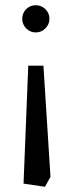

<svg xmlns="http://www.w3.org/2000/svg" viewBox="-20 -511 279 734"><path d="M152 203 70 191 88 -260H146L173 165ZM117 -387Q95 -387 80 -402.5Q65 -418 65 -439Q65 -461 80 -476Q95 -491 117 -491Q138 -491 153.5 -476Q169 -461 169 -439Q169 -418 153.5 -402.5Q138 -387 117 -387Z"/></svg>

Font: Kreon Light Light
Style: Regular
Weight: 300
Version: Version 2.002